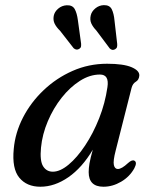

<svg xmlns="http://www.w3.org/2000/svg" viewBox="-20 -716 584 747"><path d="M430 -130Q419.5 -89.5 423 -74Q426.5 -58.5 438.5 -58.5Q453.5 -58.5 478 -81.5Q493.5 -95.5 502.5 -91Q515 -85 502.5 -61Q484.5 -28.5 451.2 -9Q418 10.5 382.5 10.5Q325 10.5 325 -46.5Q325 -61.5 328.2 -80.5Q331.5 -99.5 341 -133.5Q299.5 -63.5 246 -26.5Q192.5 10.5 137 10.5Q84 10.5 55 -24.8Q26 -60 33.5 -136.5Q39 -199.5 69.5 -258.8Q100 -318 149.8 -365.2Q199.5 -412.5 262.5 -440.2Q325.5 -468 396.5 -468Q460.5 -468 492 -454.5Q523.5 -441 522 -421.5Q520.5 -405 508.5 -398Q496.5 -391 492 -374.5ZM139.5 -141.5Q134.5 -90 147.8 -69Q161 -48 185.5 -48Q214 -48 247 -75.5Q280 -103 311.2 -150Q342.5 -197 365.8 -255.8Q389 -314.5 398 -377Q405.5 -426 369 -426Q329.5 -426 291 -401.5Q252.5 -377 220 -336Q187.5 -295 166 -244.2Q144.5 -193.5 139.5 -141.5ZM425.5 -636 436 -545Q436.5 -538.5 435.2 -533.2Q434 -528 428 -524.5Q417 -518 407 -527.5L355 -597Q341.5 -611 335.2 -625Q329 -639 333 -656Q336.5 -671.5 351 -683.5Q365.5 -695.5 384 -696Q406.5 -696.5 414.8 -680Q423 -663.5 425.5 -636ZM283 -637.5 295.5 -546.5Q296 -540.5 295.2 -535.2Q294.5 -530 288.5 -526Q277.5 -519 266.5 -528.5L213.5 -596.5Q199.5 -610 192.8 -623.5Q186 -637 189 -654Q192 -670 206.2 -682.2Q220.5 -694.5 239.5 -695.5Q262 -696.5 270.8 -680.5Q279.5 -664.5 283 -637.5Z"/></svg>

Font: Fraunces 9pt S000
Style: Italic
Weight: 400
Italic angle: -16°
Version: Version 1.000; ttfautohint (v1.8.3)